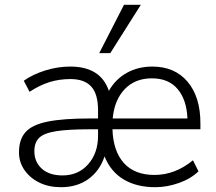

<svg xmlns="http://www.w3.org/2000/svg" viewBox="-20 -771 899 799"><path d="M234 8Q183 8 144 -11Q105 -30 82 -63Q59 -96 59 -137Q59 -191 86.5 -221.5Q114 -252 178.5 -265Q243 -278 353 -278H388V-312Q388 -380 359.5 -411Q331 -442 273 -442Q227 -442 186.5 -429.5Q146 -417 103 -389L79 -435Q117 -462 169 -478Q221 -494 272 -494Q399 -494 433 -393Q461 -442 508 -468Q555 -494 614 -494Q707 -494 760.5 -431Q814 -368 814 -258V-233H448Q451 -142 495.5 -92.5Q540 -43 623 -43Q709 -43 783 -104L806 -58Q774 -27 724.5 -9.5Q675 8 626 8Q549 8 495 -24Q441 -56 415 -120Q395 -60 348 -26Q301 8 234 8ZM612 -445Q542 -445 499 -400Q456 -355 449 -278H760Q757 -355 719.5 -400Q682 -445 612 -445ZM240 -41Q306 -41 347 -87.5Q388 -134 388 -206V-233H354Q264 -233 213.5 -225Q163 -217 143 -197.5Q123 -178 123 -142Q123 -97 154 -69Q185 -41 240 -41ZM393 -550 496 -751H566L439 -550Z"/></svg>

Font: Nunito Sans Light
Style: Regular
Weight: 300
Designer: Vernon Adams
Foundry: Vernon Adams
Version: Version 3.101; ttfautohint (v1.8.4.7-5d5b);gftools[0.9.27]